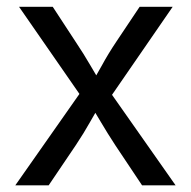

<svg xmlns="http://www.w3.org/2000/svg" viewBox="-20 -556 573 576"><path d="M25.9 0 241.7 -307.6 241.2 -241.2 37.1 -535.6H138.2L206.5 -431.2Q231.4 -394 251 -360.1Q270.5 -326.2 291 -293.9H246.6Q267.6 -326.2 285.9 -360.1Q304.2 -394 329.1 -431.2L398.9 -535.6H498L293.5 -238.8V-303.7L506.8 0H406.2L325.7 -120.6Q301.8 -157.2 282.7 -189.7Q263.7 -222.2 243.7 -253.4H288.1Q268.1 -222.2 250 -189.7Q231.9 -157.2 207.5 -120.6L126 0Z"/></svg>

Font: Inter 20pt
Style: Regular
Weight: 400
Version: Version 4.001;git-66647c0bb